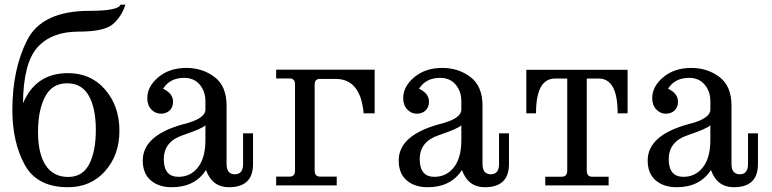

<svg xmlns="http://www.w3.org/2000/svg" viewBox="-20 -783 3259 811"><path d="M268.1 -35.6Q329.1 -35.6 356.9 -89.8Q384.8 -144 384.8 -233.9Q384.8 -326.2 355 -378.7Q325.2 -431.2 263.7 -431.2Q199.7 -431.2 170.2 -374Q140.6 -316.9 140.6 -225.6Q140.6 -133.3 173.1 -84.5Q205.6 -35.6 268.1 -35.6ZM77.1 -346.2Q130.4 -474.1 267.1 -474.1Q364.7 -474.1 424.6 -404.1Q484.4 -334 484.4 -231Q484.4 -127.9 423.8 -60.1Q363.3 7.8 267.1 7.8Q135.7 7.8 84 -87.9Q32.2 -183.6 32.2 -317.9Q32.2 -491.2 95.2 -614.3Q158.2 -737.3 358.9 -737.3Q479 -737.3 489.3 -763.2H509.8Q492.7 -711.4 456.1 -680.4Q419.4 -649.4 311.5 -649.4Q197.8 -649.4 138.2 -583Q78.6 -516.6 77.1 -346.2Z M946.8 7.8Q876 7.8 850.1 -64.9Q803.2 7.8 705.6 7.8Q650.4 7.8 616.7 -21.2Q583 -50.3 583 -105Q583 -211.9 755.9 -258.8Q847.7 -281.2 847.7 -320.8V-355Q847.7 -397 823.7 -425.5Q799.8 -454.1 757.8 -454.1Q697.8 -454.1 668.9 -408.2Q710.9 -388.7 710.9 -353.5Q710.9 -330.1 696.5 -316.4Q682.1 -302.7 659.2 -302.7Q636.2 -302.7 619.1 -320.8Q602.1 -338.9 602.1 -368.7Q602.1 -417.5 648.7 -456.8Q695.3 -496.1 767.1 -496.1Q835.9 -496.1 886.5 -457.5Q937 -418.9 937 -336.9V-90.3Q937 -46.9 972.2 -46.9Q1006.8 -46.9 1006.8 -90.3V-219.7H1048.8V-89.8Q1048.8 7.8 946.8 7.8ZM733.9 -36.1Q784.7 -36.1 816.2 -76.2Q847.7 -116.2 847.7 -191.4V-253.9Q832.5 -238.8 752.2 -211.9Q671.9 -185.1 671.9 -110.8Q671.9 -36.1 733.9 -36.1Z M1402.3 0H1146.5V-37.1H1204.1Q1226.1 -37.1 1226.1 -63V-425.8Q1226.1 -451.7 1204.1 -451.7H1146.5V-488.8H1562.5V-304.2H1516.1Q1502.9 -449.7 1397.9 -449.7H1331.1Q1309.1 -449.7 1309.1 -425.8V-63Q1309.1 -37.1 1331.1 -37.1H1402.3Z M2027.8 7.8Q1957 7.8 1931.2 -64.9Q1884.3 7.8 1786.6 7.8Q1731.4 7.8 1697.8 -21.2Q1664.1 -50.3 1664.1 -105Q1664.1 -211.9 1836.9 -258.8Q1928.7 -281.2 1928.7 -320.8V-355Q1928.7 -397 1904.8 -425.5Q1880.9 -454.1 1838.9 -454.1Q1778.8 -454.1 1750 -408.2Q1792 -388.7 1792 -353.5Q1792 -330.1 1777.6 -316.4Q1763.2 -302.7 1740.2 -302.7Q1717.3 -302.7 1700.2 -320.8Q1683.1 -338.9 1683.1 -368.7Q1683.1 -417.5 1729.7 -456.8Q1776.4 -496.1 1848.1 -496.1Q1917 -496.1 1967.5 -457.5Q2018.1 -418.9 2018.1 -336.9V-90.3Q2018.1 -46.9 2053.2 -46.9Q2087.9 -46.9 2087.9 -90.3V-219.7H2129.9V-89.8Q2129.9 7.8 2027.8 7.8ZM1814.9 -36.1Q1865.7 -36.1 1897.2 -76.2Q1928.7 -116.2 1928.7 -191.4V-253.9Q1913.6 -238.8 1833.3 -211.9Q1752.9 -185.1 1752.9 -110.8Q1752.9 -36.1 1814.9 -36.1Z M2550.8 0H2283.2V-36.6H2353Q2376 -36.6 2376 -63V-451.2H2324.2Q2244.1 -451.2 2244.1 -304.2H2203.1V-488.3H2630.9V-304.2H2588.9Q2588.9 -451.2 2509.3 -451.2H2458.5V-63Q2458.5 -36.6 2480.5 -36.6H2550.8Z M3079.6 7.8Q3008.8 7.8 2982.9 -64.9Q2936 7.8 2838.4 7.8Q2783.2 7.8 2749.5 -21.2Q2715.8 -50.3 2715.8 -105Q2715.8 -211.9 2888.7 -258.8Q2980.5 -281.2 2980.5 -320.8V-355Q2980.5 -397 2956.5 -425.5Q2932.6 -454.1 2890.6 -454.1Q2830.6 -454.1 2801.8 -408.2Q2843.8 -388.7 2843.8 -353.5Q2843.8 -330.1 2829.3 -316.4Q2814.9 -302.7 2792 -302.7Q2769 -302.7 2752 -320.8Q2734.9 -338.9 2734.9 -368.7Q2734.9 -417.5 2781.5 -456.8Q2828.1 -496.1 2899.9 -496.1Q2968.8 -496.1 3019.3 -457.5Q3069.8 -418.9 3069.8 -336.9V-90.3Q3069.8 -46.9 3105 -46.9Q3139.6 -46.9 3139.6 -90.3V-219.7H3181.6V-89.8Q3181.6 7.8 3079.6 7.8ZM2866.7 -36.1Q2917.5 -36.1 2949 -76.2Q2980.5 -116.2 2980.5 -191.4V-253.9Q2965.3 -238.8 2885 -211.9Q2804.7 -185.1 2804.7 -110.8Q2804.7 -36.1 2866.7 -36.1Z"/></svg>

Font: Munson
Style: Regular
Weight: 400
Designer: Paul James MIller
Foundry: High-Logic / Made with FontCreator
Version: Version 2.10;May 5, 2019;FontCreator 11.5.0.2430 64-bit